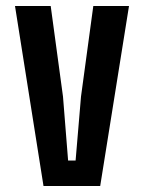

<svg xmlns="http://www.w3.org/2000/svg" viewBox="-20 -620 480 640"><path d="M125 0 30 -600H149L190 -298L207 -85H232L250 -298L291 -600H410L314 0Z"/></svg>

Font: Big Shoulders Text
Style: Bold
Weight: 700
Designer: Patric King
Foundry: XO Type Co
Version: Version 1.000; ttfautohint (v1.8.2)